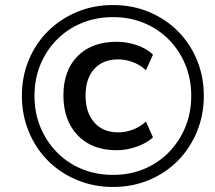

<svg xmlns="http://www.w3.org/2000/svg" viewBox="-20 -734 855 763"><path d="M429 9Q353 9 286.5 -18.5Q220 -46 171 -95Q122 -144 94.5 -210.5Q67 -277 67 -353Q67 -430 94.5 -496Q122 -562 171 -610.5Q220 -659 286 -686.5Q352 -714 429 -714Q506 -714 572 -686.5Q638 -659 686.5 -610.5Q735 -562 762.5 -496Q790 -430 790 -353Q790 -277 762.5 -210.5Q735 -144 686.5 -95Q638 -46 572 -18.5Q506 9 429 9ZM444 -137Q345 -137 288.5 -196.5Q232 -256 232 -355Q232 -454 288.5 -511Q345 -568 444 -568Q484 -568 523.5 -554.5Q563 -541 588 -517L560 -455Q536 -477 507 -487.5Q478 -498 450 -498Q389 -498 354.5 -460Q320 -422 320 -354Q320 -287 354.5 -247.5Q389 -208 450 -208Q478 -208 507 -218.5Q536 -229 560 -251L588 -188Q563 -165 523 -151Q483 -137 444 -137ZM429 -39Q496 -39 552.5 -62.5Q609 -86 651 -129Q693 -172 716.5 -229Q740 -286 740 -353Q740 -420 716.5 -477Q693 -534 651 -576.5Q609 -619 552.5 -642.5Q496 -666 429 -666Q362 -666 305 -642.5Q248 -619 206 -576.5Q164 -534 140.5 -477Q117 -420 117 -353Q117 -286 140.5 -229Q164 -172 206 -129Q248 -86 305 -62.5Q362 -39 429 -39Z"/></svg>

Font: Mulish ExtraLight SemiBold
Style: Italic
Weight: 600
Italic angle: -9°
Version: Version 3.603